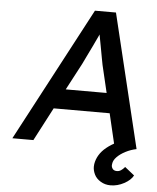

<svg xmlns="http://www.w3.org/2000/svg" viewBox="-60 -750 819 1001"><g transform="rotate(5 350.0 -250.0)"><path d="M25 0 396 -700H506L675 0H560L519 -174H226L135 0ZM280 -278H494L460 -422Q458 -429 453.5 -456Q449 -483 442.5 -516Q436 -549 431 -577Q431 -578 431 -579Q429 -574 427 -570Q415 -544 401 -515Q387 -486 374.5 -460.5Q362 -435 354 -418ZM556 200Q527 200 504 186Q481 172 471 151.5Q461 131 461 111Q461 104 462 97Q466 72 479.5 49.5Q493 27 516.5 8Q540 -11 570.5 -26Q601 -41 638 -51L675 0Q645 6 618 20Q591 34 574 51.5Q557 69 555 87Q554 91 554 95Q554 106 561 114.5Q568 123 583 123Q594 123 604 116.5Q614 110 624 98L674 138Q661 163 626.5 181.5Q592 200 556 200Z"/></g></svg>

Font: Lexend
Style: Italic
Weight: 400
Italic angle: -8.13011°
Designer: Bonnie Shaver-Troup, Thomas Jockin
Foundry: Lexend
Version: Version 1.007